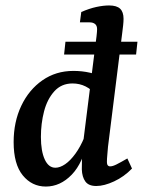

<svg xmlns="http://www.w3.org/2000/svg" viewBox="-20 -675 524 704"><path d="M148 9Q97 9 63.5 -32Q30 -73 30 -154Q30 -228 58 -287Q86 -346 135.5 -380.5Q185 -415 249 -415Q281 -415 309.5 -408.5Q338 -402 361 -392L336 -324Q316 -347 294 -358Q272 -369 246 -369Q205 -369 179 -340Q153 -311 141.5 -266.5Q130 -222 130 -173Q130 -121 144 -90.5Q158 -60 183 -60Q200 -60 219 -73Q238 -86 256.5 -111.5Q275 -137 289 -171L302 -164Q285 -78 243 -34.5Q201 9 148 9ZM333 7Q305 7 293 -9.5Q281 -26 280 -54Q280 -68 280.5 -87Q281 -106 282 -129L330 -511Q332 -525 334 -542.5Q336 -560 336 -568Q336 -581 328.5 -587Q321 -593 309 -593H273L278 -631Q308 -644 333.5 -649.5Q359 -655 380 -655Q408 -655 420.5 -643Q433 -631 433 -606Q433 -596 431.5 -582Q430 -568 428 -553L376 -137Q375 -123 373.5 -107.5Q372 -92 372 -81Q372 -65 384 -65Q393 -65 407 -72Q421 -79 447 -94L464 -57Q435 -27 398.5 -10Q362 7 333 7ZM215 -475 220 -522H484L479 -475Z"/></svg>

Font: Rasa Medium
Style: Italic
Weight: 500
Italic angle: -7.10001°
Designer: Anna Giedrys (Yrsa+Rasa design), David Brezina (Yrsa art-direction, Rasa art-direction, design)
Foundry: Rosetta Type Foundry
Version: Version 2.004